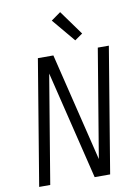

<svg xmlns="http://www.w3.org/2000/svg" viewBox="-103 -1043 807 1111"><g transform="rotate(-10 300.0 -487.5)"><path d="M35 0 157 -735H248L403 -99L509 -735H574L452 0H361L206 -636L100 0ZM388 -799 274 -935 330 -975 434 -831Z"/></g></svg>

Font: Iosevka Curly LtExObl
Style: Regular
Weight: 300
Width: 7
Italic angle: -9°
Monospace: yes
Designer: Belleve Invis
Foundry: Belleve Invis
Version: Version 11.1.0; ttfautohint (v1.8.3)